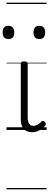

<svg xmlns="http://www.w3.org/2000/svg" viewBox="-49 -976 370 1442"><path d="M192 17Q171 17 155.5 10.5Q140 4 129 -8Q118 -20 112.5 -38.5Q107 -57 107 -82V-496Q107 -506 113 -510.5Q119 -515 132 -515Q146 -515 152.5 -510.5Q159 -506 159 -496V-94Q159 -74 163.5 -60Q168 -46 177.5 -38.5Q187 -31 202 -31Q213 -31 223 -34.5Q233 -38 243 -45.5Q253 -53 263 -63Q269 -69 275.5 -68Q282 -67 288 -59Q293 -54 295 -48Q297 -42 292 -35Q281 -20 264.5 -8Q248 4 229.5 10.5Q211 17 192 17ZM14 -683Q-8 -683 -18.5 -695Q-29 -707 -29 -732Q-29 -757 -18.5 -769.5Q-8 -782 14 -782Q36 -782 47 -769.5Q58 -757 58 -732Q59 -707 47.5 -695Q36 -683 14 -683ZM246 -683Q224 -683 213.5 -695Q203 -707 203 -732Q203 -757 213.5 -769.5Q224 -782 246 -782Q268 -782 279 -769.5Q290 -757 290 -732Q290 -707 279 -695Q268 -683 246 -683ZM0 436H301V446H0ZM0 -20H301V0H0ZM0 -505H301V-500H0ZM0 -956H301V-946H0Z"/></svg>

Font: Playwrite HU Guides
Style: Regular
Weight: 400
Designer: Veronika Burian, José Scaglione
Foundry: TypeTogether
Version: Version 1.003